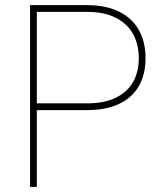

<svg xmlns="http://www.w3.org/2000/svg" viewBox="-20 -731 641 751"><path d="M124 -300.3V0H97.7V-710.9H319.8Q394.5 -710.9 446 -685.3Q497.6 -659.7 523.4 -613Q549.3 -566.4 549.3 -503.4Q549.3 -440.4 523.4 -394.8Q497.6 -349.1 446 -324.7Q394.5 -300.3 319.8 -300.3ZM124 -684.6V-326.7H319.8Q389.2 -326.7 434.6 -349.6Q480 -372.6 501.5 -412.1Q522.9 -451.7 522.9 -502.4Q522.9 -555.2 501.5 -595.9Q480 -636.7 434.6 -660.6Q389.2 -684.6 319.8 -684.6Z"/></svg>

Font: Mardoto Thin
Style: Regular
Weight: 250
Designer: Christian Robertson, Vahan Hovhannisyan
Foundry: Google
Version: Version 1.000